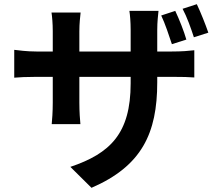

<svg xmlns="http://www.w3.org/2000/svg" viewBox="-20 -845 1040 917"><path d="M48 -474C70 -476 106 -478 155 -478H232V-355C232 -312 229 -271 227 -252H364C362 -271 359 -312 359 -355V-478H604V-447C604 -207 506 -112 316 -48L417 52C657 -52 731 -208 731 -452V-478H800C851 -478 886 -477 908 -475V-605C881 -602 851 -599 799 -599H731V-702C731 -741 735 -773 737 -793H598C601 -774 604 -741 604 -702V-599H359V-695C359 -734 363 -766 365 -785H226C229 -766 232 -732 232 -696V-599H155C106 -599 66 -605 48 -607ZM750 -771C769 -731 787 -676 801 -634L870 -656C859 -695 836 -753 817 -793ZM852 -803C873 -764 892 -710 906 -667L975 -689C962 -727 939 -785 920 -825Z"/></svg>

Font: GenEiGothic-pro-Regular
Style: Bold
Weight: 700
Designer: Ryoko NISHIZUKA (kana & ideographs); Paul D. Hunt (Latin, Greek & Cyrillic); Wenlong ZHANG (bopomofo); Sandoll Communica
Foundry: Adobe Systems Incorporated; o_tamon
Version: Version 1.000.140830